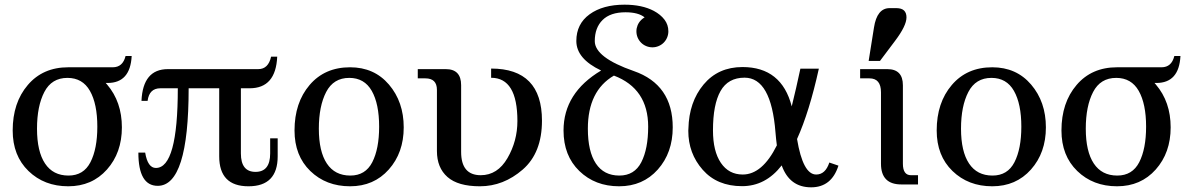

<svg xmlns="http://www.w3.org/2000/svg" viewBox="-20 -781 5019 813"><path d="M270 -37.6Q334 -37.6 363 -94.2Q392.1 -150.9 392.1 -244.6Q392.1 -341.3 360.8 -396.2Q329.6 -451.2 265.6 -451.2Q198.7 -451.2 167.7 -391.4Q136.7 -331.5 136.7 -236.3Q136.7 -139.6 170.7 -88.6Q204.6 -37.6 270 -37.6ZM427.7 -429.7 433.6 -422.9Q496.1 -349.6 496.1 -241.7Q496.1 -134.3 432.9 -63.2Q369.6 7.8 269 7.8Q167.5 7.8 100.6 -56.9Q33.7 -121.6 33.7 -228.5Q33.7 -346.2 97.7 -421.1Q161.6 -496.1 269 -496.1H457.5Q500 -496.1 511.7 -543.9H537.6Q531.7 -429.7 435.5 -429.7Z M1032.2 7.8Q908.2 7.8 908.2 -119.1V-407.2H778.8Q778.8 5.9 647.9 5.9Q565.9 5.9 565.9 -134.8H594.7Q605.5 -69.8 640.1 -69.8Q732.9 -69.8 732.9 -407.2H659.2Q611.8 -407.2 605 -354H579.1Q585 -488.3 690.9 -488.3H1073.7Q1116.2 -488.3 1127.9 -541H1153.8Q1147.9 -407.2 1037.1 -407.2H1000V-131.3Q1000 -53.2 1062 -53.2Q1124 -53.2 1124 -131.3V-195.3H1155.8V-119.1Q1155.8 7.8 1032.2 7.8Z M1462.4 7.8Q1360.8 7.8 1293.9 -56.9Q1227.1 -121.6 1227.1 -228.5Q1227.1 -346.2 1291 -421.1Q1355 -496.1 1462.4 -496.1Q1564.5 -496.1 1627 -422.9Q1689.5 -349.6 1689.5 -241.7Q1689.5 -134.3 1626.2 -63.2Q1563 7.8 1462.4 7.8ZM1463.4 -37.6Q1527.3 -37.6 1556.4 -94.2Q1585.4 -150.9 1585.4 -244.6Q1585.4 -341.3 1554.2 -396.2Q1522.9 -451.2 1459 -451.2Q1392.1 -451.2 1361.1 -391.4Q1330.1 -331.5 1330.1 -236.3Q1330.1 -139.6 1364 -88.6Q1397.9 -37.6 1463.4 -37.6Z M2012.2 7.8Q1919.4 7.8 1874.8 -31.5Q1830.1 -70.8 1830.1 -141.6V-400.4Q1830.1 -449.2 1781.2 -449.2H1749V-488.3H1867.7Q1932.6 -488.3 1932.6 -420.4V-137.7Q1932.6 -39.1 2015.6 -39.1Q2086.9 -39.1 2128.9 -111.6Q2170.9 -184.1 2170.9 -268.6Q2170.9 -451.7 2059.6 -451.7V-490.7Q2274.9 -490.7 2274.9 -270Q2274.9 -133.8 2193.4 -63Q2111.8 7.8 2012.2 7.8Z M2525.4 -482.4Q2420.4 -532.2 2420.4 -607.4Q2420.4 -679.7 2476.6 -720.5Q2532.7 -761.2 2624.5 -761.2Q2698.7 -761.2 2748.5 -734.9Q2776.9 -719.7 2793.5 -698Q2810.1 -676.3 2810.1 -648.4Q2810.1 -634.8 2804.9 -622.3Q2799.8 -609.9 2790.3 -600.3Q2780.8 -590.8 2768.3 -585.7Q2755.9 -580.6 2742.7 -580.6Q2729 -580.6 2716.6 -585.7Q2704.1 -590.8 2694.6 -600.3Q2685.1 -609.9 2679.9 -622.3Q2674.8 -634.8 2674.8 -648.4Q2674.8 -661.6 2679.9 -674.1Q2685.1 -686.5 2694.8 -696.3Q2701.2 -702.6 2709.5 -707.5Q2683.1 -729 2628.4 -729Q2564.5 -729 2531.5 -696.3Q2498.5 -663.6 2498.5 -606.9Q2498.5 -537.6 2663.6 -480.2Q2828.6 -422.9 2828.6 -241.7Q2828.6 -134.3 2765.4 -63.2Q2702.1 7.8 2601.6 7.8Q2500 7.8 2433.1 -56.9Q2366.2 -121.6 2366.2 -228.5Q2366.2 -387.7 2525.4 -482.4ZM2602.5 -37.6Q2666.5 -37.6 2695.6 -94.2Q2724.6 -150.9 2724.6 -244.6Q2724.6 -405.8 2579.6 -460.9Q2469.2 -396.5 2469.2 -236.3Q2469.2 -139.6 2503.2 -88.6Q2537.1 -37.6 2602.5 -37.6Z M3290 -80.6Q3221.7 7.3 3122.1 7.3Q3016.6 7.3 2955.6 -62Q2894.5 -131.3 2894.5 -227.1Q2894.5 -231.9 2895 -236.3Q2897.5 -349.1 2959.2 -423.1Q3021 -497.1 3124 -497.1Q3289.6 -497.1 3332.5 -330.6Q3351.6 -407.7 3369.1 -490.2H3447.3Q3407.2 -308.1 3355 -192.4Q3379.9 -42 3436 -42Q3475.1 -42 3491.7 -92.8L3530.3 -79.6Q3501 12.2 3414.6 12.2Q3323.2 12.2 3290 -80.6ZM2999 -229Q2999 -140.6 3032.5 -91.3Q3065.9 -42 3125 -42Q3208 -42 3269.5 -165.5Q3266.1 -190.9 3263.7 -220.2Q3245.6 -452.1 3132.8 -452.1Q3063 -452.1 3031 -395.5Q2999 -338.9 2999 -229Z M3867.2 0H3796.4Q3710.4 0 3710.4 -87.9V-390.1Q3710.4 -449.2 3661.6 -449.2H3622.1V-488.3H3737.3Q3803.2 -488.3 3803.2 -419.9V-87.9Q3803.2 -39.1 3837.4 -39.1H3867.2ZM3658.2 -522.9 3680.7 -664.1Q3693.4 -746.6 3747.1 -746.6H3774.9Q3797.4 -746.6 3807.9 -736.6Q3818.4 -726.6 3818.4 -707.5Q3818.4 -671.9 3770 -607.9L3706.1 -522.9Z M4181.6 7.8Q4080.1 7.8 4013.2 -56.9Q3946.3 -121.6 3946.3 -228.5Q3946.3 -346.2 4010.3 -421.1Q4074.2 -496.1 4181.6 -496.1Q4283.7 -496.1 4346.2 -422.9Q4408.7 -349.6 4408.7 -241.7Q4408.7 -134.3 4345.5 -63.2Q4282.2 7.8 4181.6 7.8ZM4182.6 -37.6Q4246.6 -37.6 4275.6 -94.2Q4304.7 -150.9 4304.7 -244.6Q4304.7 -341.3 4273.4 -396.2Q4242.2 -451.2 4178.2 -451.2Q4111.3 -451.2 4080.3 -391.4Q4049.3 -331.5 4049.3 -236.3Q4049.3 -139.6 4083.3 -88.6Q4117.2 -37.6 4182.6 -37.6Z M4710.9 -37.6Q4774.9 -37.6 4804 -94.2Q4833 -150.9 4833 -244.6Q4833 -341.3 4801.8 -396.2Q4770.5 -451.2 4706.5 -451.2Q4639.6 -451.2 4608.6 -391.4Q4577.6 -331.5 4577.6 -236.3Q4577.6 -139.6 4611.6 -88.6Q4645.5 -37.6 4710.9 -37.6ZM4868.7 -429.7 4874.5 -422.9Q4937 -349.6 4937 -241.7Q4937 -134.3 4873.8 -63.2Q4810.5 7.8 4710 7.8Q4608.4 7.8 4541.5 -56.9Q4474.6 -121.6 4474.6 -228.5Q4474.6 -346.2 4538.6 -421.1Q4602.5 -496.1 4710 -496.1H4898.4Q4940.9 -496.1 4952.6 -543.9H4978.5Q4972.7 -429.7 4876.5 -429.7Z"/></svg>

Font: Munson
Style: Regular
Weight: 400
Designer: Paul James MIller
Foundry: High-Logic / Made with FontCreator
Version: Version 2.10;May 5, 2019;FontCreator 11.5.0.2430 64-bit